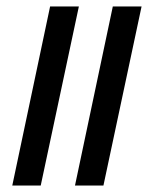

<svg xmlns="http://www.w3.org/2000/svg" viewBox="-20 -574 475 594"><path d="M212 0H300L418 -554H329ZM18 0H106L224 -554H135Z"/></svg>

Font: Noto Serif Tamil ExtraCondensed
Style: Italic
Weight: 400
Width: 2
Italic angle: -12°
Designer: Indian Type Foundry, Tom Grace, and the Monotype Design Team
Foundry: Monotype Imaging Inc.
Version: Version 2.003